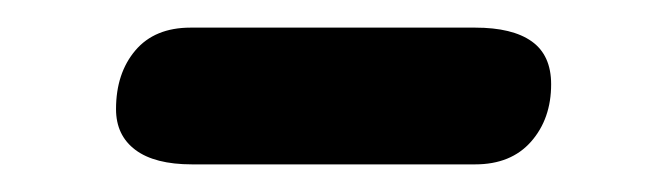

<svg xmlns="http://www.w3.org/2000/svg" viewBox="-20 -337 474 139"><path d="M324 -218H119Q92 -218 78 -228.5Q64 -239 64 -258Q64 -284 78 -300.5Q92 -317 118 -317H324Q351 -317 365 -307Q379 -297 379 -276Q379 -251 364.5 -234.5Q350 -218 324 -218Z"/></svg>

Font: Nunito Variable Extra Light
Style: Italic
Weight: 200
Italic angle: -9°
Designer: Vernon Adams
Foundry: Vernon Adams
Version: Version 3.602